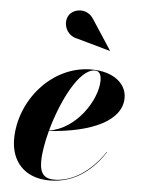

<svg xmlns="http://www.w3.org/2000/svg" viewBox="-52 -755 598 807"><g transform="rotate(5 247.0 -351.5)"><path d="M251.5 -594 392 -554.5 393 -555.5 311.5 -680.5C282.5 -728 225.5 -717 207.5 -689C186 -657 203.5 -603 251.5 -594ZM145.5 -67C145.5 -101.5 153.5 -148 166.5 -197C350 -209 471.5 -268 471.5 -363C471.5 -423 416.5 -470 322 -470C156.5 -470 24 -314.5 24 -150C24 -60 78.5 10 187 10C298.5 10 371.5 -58.5 418 -129.5L416.5 -130C359 -44.5 282.5 5 206 5C169.5 5 145.5 -11 145.5 -67ZM337.5 -467C358.5 -467 364.5 -447.5 364.5 -427C364.5 -346.5 282 -216 167 -199C201.5 -325 271.5 -467 337.5 -467Z"/></g></svg>

Font: Bodoni* 96pt
Style: Bold Italic
Weight: 700
Italic angle: -13°
Version: Version 2.3